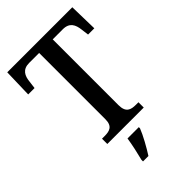

<svg xmlns="http://www.w3.org/2000/svg" viewBox="-274 -811 1129 1129"><g transform="rotate(-45 290.5 -246.5)"><path d="M138 0H441V-44H420C379 -44 346 -53 346 -115V-662H430C486 -662 502 -626 507 -582L513 -535H565L561 -714H20L15 -535H68L74 -582C78 -626 95 -662 150 -662H233V-111C233 -52 200 -44 159 -44H138ZM214 208V221H259C286 179 323 113 339 71V61H245C238 108 225 165 214 208Z"/></g></svg>

Font: Noto Serif Ethiopic SemiCondensed Medium
Style: Regular
Weight: 500
Width: 4
Designer: Monotype Design Team
Foundry: Monotype Imaging Inc.
Version: Version 2.102